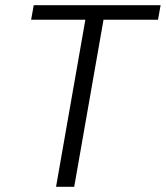

<svg xmlns="http://www.w3.org/2000/svg" viewBox="-20 -720 639 740"><path d="M196 0 309 -644H100L110 -700H599L589 -644H379L266 0Z"/></svg>

Font: DM Sans 20pt Light
Style: Italic
Weight: 300
Italic angle: -10°
Version: Version 4.004;gftools[0.9.30]